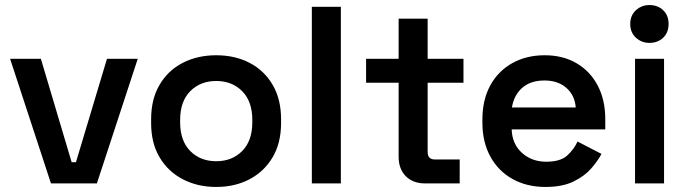

<svg xmlns="http://www.w3.org/2000/svg" viewBox="-20 -727 2725 761"><path d="M182 0 20 -494H142L264 -84H281L404 -494H526L364 0Z M837 14Q763 14 704.5 -16.5Q646 -47 612.5 -103.5Q579 -160 579 -239V-255Q579 -334 612.5 -391Q646 -448 704.5 -478Q763 -508 837 -508Q911 -508 969 -478Q1027 -448 1060.5 -391Q1094 -334 1094 -255V-239Q1094 -160 1060.5 -103.5Q1027 -47 969 -16.5Q911 14 837 14ZM837 -88Q900 -88 940 -128.5Q980 -169 980 -242V-252Q980 -325 940 -365.5Q900 -406 837 -406Q774 -406 734 -365.5Q694 -325 694 -252V-242Q694 -169 734 -128.5Q774 -88 837 -88Z M1216 0V-700H1331V0Z M1665 0Q1617 0 1588.5 -28.5Q1560 -57 1560 -106V-399H1431V-494H1560V-653H1675V-494H1817V-399H1675V-125Q1675 -95 1703 -95H1802V0Z M2142 14Q2068 14 2011.5 -17.5Q1955 -49 1923.5 -106.5Q1892 -164 1892 -241V-253Q1892 -331 1923 -388Q1954 -445 2010 -476.5Q2066 -508 2139 -508Q2211 -508 2265 -476.5Q2319 -445 2349 -388Q2379 -331 2379 -255V-214H2008Q2010 -156 2049 -121Q2088 -86 2145 -86Q2201 -86 2228 -110.5Q2255 -135 2269 -166L2364 -117Q2350 -90 2323.5 -59.5Q2297 -29 2253 -7.5Q2209 14 2142 14ZM2009 -301H2262Q2258 -350 2224.5 -379Q2191 -408 2138 -408Q2083 -408 2050 -379Q2017 -350 2009 -301Z M2497 0V-494H2612V0ZM2554 -557Q2523 -557 2500.5 -577.5Q2478 -598 2478 -632Q2478 -666 2500.5 -686.5Q2523 -707 2554 -707Q2587 -707 2608.5 -686.5Q2630 -666 2630 -632Q2630 -598 2608.5 -577.5Q2587 -557 2554 -557Z"/></svg>

Font: Space Grotesk SemiBold
Style: Regular
Weight: 600
Designer: Florian Karsten
Foundry: Florian Karsten
Version: Version 2.000